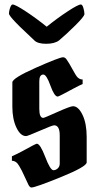

<svg xmlns="http://www.w3.org/2000/svg" viewBox="-20 -825 465 855"><path d="M96 -219Q71 -219 53 -257Q35 -295 35 -350V-458Q35 -477 140 -523.5Q245 -570 261 -570Q270 -570 277 -559.5Q284 -549 288 -542.5Q292 -536 300.5 -520.5Q309 -505 315 -495Q328 -471 348 -471V-451Q332 -444 306 -430Q242 -395 237 -395Q222 -395 204.5 -444Q187 -493 173 -493Q155 -493 155 -463V-340Q155 -300 173 -300Q177 -300 235 -326Q293 -352 305 -352Q329 -352 347.5 -313.5Q366 -275 366 -215V-102Q366 -83 251.5 -36.5Q137 10 120 10Q113 10 106.5 -2.5Q100 -15 88.5 -41Q77 -67 66 -85Q53 -109 33 -109V-129Q49 -136 76 -150Q139 -185 144 -185Q159 -185 181.5 -126Q204 -67 218 -67Q228 -67 237 -75Q246 -83 246 -97V-222Q246 -267 221 -267Q213 -267 158 -243Q103 -219 96 -219ZM243 -645Q223 -630 185.5 -630Q148 -630 133 -645Q121 -657 93 -683Q65 -709 51 -724Q20 -756 20 -764.5Q20 -773 23 -784Q29 -805 36 -805Q48 -805 94.5 -774.5Q141 -744 188 -706Q235 -744 281.5 -774.5Q328 -805 340 -805Q347 -805 351.5 -789Q356 -773 356 -762.5Q356 -752 315 -711.5Q274 -671 243 -645Z"/></svg>

Font: Pirata One
Style: Regular
Weight: 400
Designer: Rodrigo Fuenzalida, Nicolas Massi
Foundry: Rodrigo Fuenzalida, Nicolas Massi
Version: Version 1.001